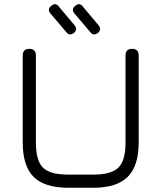

<svg xmlns="http://www.w3.org/2000/svg" viewBox="-20 -884 760 904"><path d="M328 -729Q307 -713 292 -733L218 -820Q201 -840 221 -856Q241 -874 257 -853L331 -765Q347 -745 328 -729ZM441 -729Q420 -713 405 -733L331 -820Q314 -840 334 -856Q354 -874 370 -853L444 -765Q460 -745 441 -729ZM300 0Q189 0 138 -51.5Q87 -103 87 -213V-623Q87 -654 118 -654Q149 -654 149 -623V-213Q149 -128 182 -95Q215 -62 300 -62H420Q504 -62 537.5 -95Q571 -128 571 -213V-623Q571 -654 602 -654Q633 -654 633 -623V-213Q633 -103 581.5 -51.5Q530 0 420 0Z"/></svg>

Font: Jura Medium
Style: Regular
Weight: 500
Designer: Daniel Johnson, Alexei Vanyashin
Foundry: Daniel Johnson
Version: Version 5.103